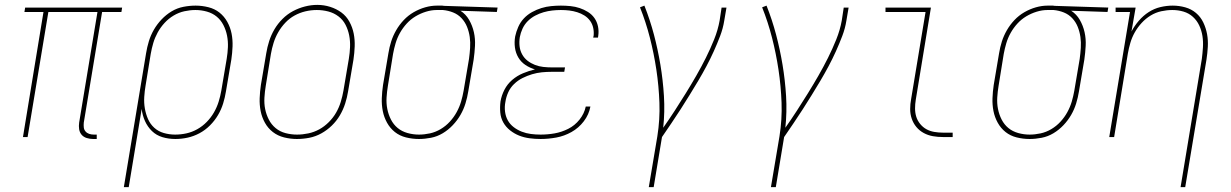

<svg xmlns="http://www.w3.org/2000/svg" viewBox="-20 -561 5040 786"><path d="M361 8Q348 8 335 4Q322 0 314 -9.5Q306 -19 304 -32Q302 -45 304 -59L379 -512H178L93 0H74L158 -512H80L83 -530H480L477 -512H398L323 -59Q322 -49 323 -39.5Q324 -30 330 -23Q336 -16 345 -13Q354 -10 364 -10H376V8Z M487 205 578 -343Q582 -368 589.5 -392.5Q597 -417 610 -439.5Q623 -462 641.5 -481.5Q660 -501 682.5 -514.5Q705 -528 730.5 -533Q756 -538 781 -538Q807 -538 833 -531.5Q859 -525 878.5 -509.5Q898 -494 910.5 -471.5Q923 -449 928 -423.5Q933 -398 932 -371Q931 -344 927 -317L905 -187Q901 -162 893.5 -137.5Q886 -113 872.5 -90Q859 -67 839.5 -47.5Q820 -28 796.5 -15.5Q773 -3 748 2.5Q723 8 698 8Q670 8 645 0.5Q620 -7 602 -24.5Q584 -42 573.5 -65.5Q563 -89 560 -115L507 205ZM697 -10Q720 -10 743 -15Q766 -20 787.5 -32Q809 -44 826.5 -62Q844 -80 856 -101Q868 -122 875 -144.5Q882 -167 886 -190L908 -320Q912 -344 913 -368Q914 -392 909.5 -415Q905 -438 894.5 -458.5Q884 -479 867 -493Q850 -507 827 -513.5Q804 -520 780 -520Q758 -520 735 -515Q712 -510 691 -497.5Q670 -485 653.5 -467Q637 -449 625.5 -428Q614 -407 607.5 -385Q601 -363 597 -340L576 -211Q572 -188 570.5 -164Q569 -140 573 -117Q577 -94 586 -73.5Q595 -53 611.5 -38Q628 -23 650.5 -16.5Q673 -10 697 -10Z M1195 8Q1169 8 1143 1.5Q1117 -5 1097 -20.5Q1077 -36 1064.5 -58.5Q1052 -81 1047 -106.5Q1042 -132 1043 -159Q1044 -186 1048 -213L1070 -343Q1074 -368 1082 -393Q1090 -418 1103.5 -441Q1117 -464 1136.5 -483.5Q1156 -503 1179.5 -515.5Q1203 -528 1228.5 -534.5Q1254 -541 1279 -541Q1306 -541 1331.5 -533Q1357 -525 1377.5 -510Q1398 -495 1410.5 -472Q1423 -449 1428 -423.5Q1433 -398 1432 -371Q1431 -344 1427 -317L1405 -187Q1401 -162 1393 -137Q1385 -112 1371.5 -89Q1358 -66 1338.5 -47Q1319 -28 1295.5 -15Q1272 -2 1246.5 3Q1221 8 1195 8ZM1196 -10Q1219 -10 1242.5 -15Q1266 -20 1287 -31.5Q1308 -43 1326 -61Q1344 -79 1356 -100Q1368 -121 1375 -144Q1382 -167 1386 -190L1408 -320Q1412 -344 1413 -368.5Q1414 -393 1409.5 -416Q1405 -439 1394.5 -459.5Q1384 -480 1365.5 -494Q1347 -508 1324 -514Q1301 -520 1277 -520Q1253 -520 1230 -514.5Q1207 -509 1186 -497.5Q1165 -486 1148 -468Q1131 -450 1119 -429Q1107 -408 1100 -385.5Q1093 -363 1089 -340L1068 -210Q1064 -186 1062.5 -161.5Q1061 -137 1065.5 -114.5Q1070 -92 1080.5 -71.5Q1091 -51 1108.5 -36.5Q1126 -22 1149 -16Q1172 -10 1196 -10Z M1695 8Q1668 8 1642 1.5Q1616 -5 1596.5 -20.5Q1577 -36 1564.5 -58.5Q1552 -81 1547 -106.5Q1542 -132 1543 -159Q1544 -186 1548 -213L1570 -343Q1574 -368 1581.5 -391.5Q1589 -415 1602 -437.5Q1615 -460 1633 -479Q1651 -498 1673.5 -511Q1696 -524 1720.5 -531Q1745 -538 1769 -538Q1773 -538 1776 -538Q1779 -538 1783 -538Q1787 -538 1790.5 -538Q1794 -538 1798 -537L2017 -530L2014 -512L1865 -517Q1887 -503 1900.5 -479.5Q1914 -456 1920 -429Q1926 -402 1924.5 -373.5Q1923 -345 1919 -317L1897 -187Q1893 -162 1885.5 -137.5Q1878 -113 1865 -90.5Q1852 -68 1833.5 -48.5Q1815 -29 1792.5 -15.5Q1770 -2 1744.5 3Q1719 8 1695 8ZM1695 -10Q1717 -10 1740 -15Q1763 -20 1784 -32.5Q1805 -45 1821.5 -63Q1838 -81 1849.5 -102Q1861 -123 1867.5 -145Q1874 -167 1878 -190L1900 -320Q1903 -342 1904.5 -365Q1906 -388 1903 -409.5Q1900 -431 1892 -451Q1884 -471 1869.5 -486.5Q1855 -502 1835 -510Q1815 -518 1793 -520H1780Q1777 -520 1774 -520Q1771 -520 1768 -520Q1746 -520 1723.5 -513Q1701 -506 1681 -494Q1661 -482 1645 -464.5Q1629 -447 1617.5 -426.5Q1606 -406 1599.5 -384Q1593 -362 1589 -340L1568 -210Q1564 -186 1562.5 -162Q1561 -138 1565.5 -115Q1570 -92 1580.5 -71.5Q1591 -51 1608 -37Q1625 -23 1648 -16.5Q1671 -10 1695 -10Z M2193 8Q2170 8 2147.5 5Q2125 2 2105 -6Q2085 -14 2068 -27.5Q2051 -41 2040.5 -59.5Q2030 -78 2028 -100.5Q2026 -123 2029 -146Q2033 -170 2045 -193.5Q2057 -217 2077 -234Q2097 -251 2121 -261Q2145 -271 2170 -277Q2149 -283 2131 -295Q2113 -307 2102 -325.5Q2091 -344 2088 -366.5Q2085 -389 2089 -412Q2093 -431 2101.5 -450.5Q2110 -470 2124.5 -485.5Q2139 -501 2158 -511.5Q2177 -522 2196.5 -528Q2216 -534 2236.5 -536Q2257 -538 2276 -538Q2296 -538 2315.5 -536Q2335 -534 2353 -528Q2371 -522 2387 -512Q2403 -502 2413.5 -487Q2424 -472 2428 -453Q2432 -434 2429 -414Q2429 -412 2428.5 -410.5Q2428 -409 2428 -407H2408Q2409 -408 2409 -410Q2409 -412 2410 -413Q2412 -430 2408.5 -446.5Q2405 -463 2395.5 -476Q2386 -489 2372.5 -497.5Q2359 -506 2343 -511Q2327 -516 2310.5 -518Q2294 -520 2276 -520Q2259 -520 2241 -518Q2223 -516 2205.5 -511Q2188 -506 2171 -497Q2154 -488 2140.5 -474.5Q2127 -461 2119 -443.5Q2111 -426 2108 -409Q2105 -390 2107 -372Q2109 -354 2117.5 -338.5Q2126 -323 2139.5 -312.5Q2153 -302 2169.5 -295.5Q2186 -289 2204 -287Q2222 -285 2241 -285H2293L2290 -267H2238Q2218 -267 2198 -265Q2178 -263 2158 -257Q2138 -251 2119 -241.5Q2100 -232 2084.5 -217Q2069 -202 2060.5 -183Q2052 -164 2049 -144Q2045 -124 2047.5 -104Q2050 -84 2059 -68Q2068 -52 2083 -40.5Q2098 -29 2116 -22Q2134 -15 2153.5 -12.5Q2173 -10 2193 -10Q2222 -10 2250.5 -15Q2279 -20 2306 -33.5Q2333 -47 2352.5 -71.5Q2372 -96 2378 -125H2397Q2391 -92 2370 -64.5Q2349 -37 2319.5 -20.5Q2290 -4 2257.5 2Q2225 8 2193 8Z M2636 205 2671 -3Q2682 -72 2679.5 -140.5Q2677 -209 2667 -275.5Q2657 -342 2640.5 -406.5Q2624 -471 2600 -531L2618 -538Q2641 -480 2657 -419.5Q2673 -359 2683.5 -296Q2694 -233 2698 -168Q2702 -103 2695 -38Q2719 -72 2742 -107.5Q2765 -143 2787 -178.5Q2809 -214 2830 -250.5Q2851 -287 2869.5 -324Q2888 -361 2903.5 -399.5Q2919 -438 2926 -477L2934 -530H2954L2945 -477Q2940 -445 2928 -413.5Q2916 -382 2902 -351Q2888 -320 2872 -290Q2856 -260 2838.5 -230.5Q2821 -201 2803 -172Q2785 -143 2766.5 -114Q2748 -85 2728.5 -56.5Q2709 -28 2690 0L2656 205Z M3136 205 3171 -3Q3182 -72 3179.5 -140.5Q3177 -209 3167 -275.5Q3157 -342 3140.5 -406.5Q3124 -471 3100 -531L3118 -538Q3141 -480 3157 -419.5Q3173 -359 3183.5 -296Q3194 -233 3198 -168Q3202 -103 3195 -38Q3219 -72 3242 -107.5Q3265 -143 3287 -178.5Q3309 -214 3330 -250.5Q3351 -287 3369.5 -324Q3388 -361 3403.5 -399.5Q3419 -438 3426 -477L3434 -530H3454L3445 -477Q3440 -445 3428 -413.5Q3416 -382 3402 -351Q3388 -320 3372 -290Q3356 -260 3338.5 -230.5Q3321 -201 3303 -172Q3285 -143 3266.5 -114Q3248 -85 3228.5 -56.5Q3209 -28 3190 0L3156 205Z M3840 0Q3819 0 3799 -3.5Q3779 -7 3761.5 -16.5Q3744 -26 3731.5 -41Q3719 -56 3712.5 -75Q3706 -94 3706 -114.5Q3706 -135 3710 -156L3769 -512H3605V-530H3791L3729 -153Q3726 -135 3726 -117Q3726 -99 3731 -83Q3736 -67 3747 -53.5Q3758 -40 3772.5 -32Q3787 -24 3804.5 -21Q3822 -18 3840 -18H3880V0Z M4195 8Q4168 8 4142 1.5Q4116 -5 4096.5 -20.5Q4077 -36 4064.5 -58.5Q4052 -81 4047 -106.5Q4042 -132 4043 -159Q4044 -186 4048 -213L4070 -343Q4074 -368 4081.5 -391.5Q4089 -415 4102 -437.5Q4115 -460 4133 -479Q4151 -498 4173.5 -511Q4196 -524 4220.5 -531Q4245 -538 4269 -538Q4273 -538 4276 -538Q4279 -538 4283 -538Q4287 -538 4290.5 -538Q4294 -538 4298 -537L4517 -530L4514 -512L4365 -517Q4387 -503 4400.5 -479.5Q4414 -456 4420 -429Q4426 -402 4424.5 -373.5Q4423 -345 4419 -317L4397 -187Q4393 -162 4385.5 -137.5Q4378 -113 4365 -90.5Q4352 -68 4333.5 -48.5Q4315 -29 4292.5 -15.5Q4270 -2 4244.5 3Q4219 8 4195 8ZM4195 -10Q4217 -10 4240 -15Q4263 -20 4284 -32.5Q4305 -45 4321.5 -63Q4338 -81 4349.5 -102Q4361 -123 4367.5 -145Q4374 -167 4378 -190L4400 -320Q4403 -342 4404.5 -365Q4406 -388 4403 -409.5Q4400 -431 4392 -451Q4384 -471 4369.5 -486.5Q4355 -502 4335 -510Q4315 -518 4293 -520H4280Q4277 -520 4274 -520Q4271 -520 4268 -520Q4246 -520 4223.5 -513Q4201 -506 4181 -494Q4161 -482 4145 -464.5Q4129 -447 4117.5 -426.5Q4106 -406 4099.5 -384Q4093 -362 4089 -340L4068 -210Q4064 -186 4062.5 -162Q4061 -138 4065.5 -115Q4070 -92 4080.5 -71.5Q4091 -51 4108 -37Q4125 -23 4148 -16.5Q4171 -10 4195 -10Z M4813 205 4900 -320Q4903 -343 4904.5 -367Q4906 -391 4902.5 -413.5Q4899 -436 4889.5 -456.5Q4880 -477 4863.5 -492Q4847 -507 4825 -513.5Q4803 -520 4779 -520Q4757 -520 4734 -515Q4711 -510 4690.5 -497.5Q4670 -485 4653.5 -467Q4637 -449 4625.5 -428.5Q4614 -408 4607.5 -386Q4601 -364 4597 -341L4541 0H4521L4606 -512H4547V-530H4629L4612 -432Q4624 -455 4642 -476Q4660 -497 4682.5 -511.5Q4705 -526 4730.5 -532Q4756 -538 4781 -538Q4807 -538 4832 -531Q4857 -524 4876 -508Q4895 -492 4906 -469Q4917 -446 4921.5 -421Q4926 -396 4924.5 -369.5Q4923 -343 4919 -317L4832 205Z"/></svg>

Font: Iosevka Curly Slab ThObl
Style: Regular
Weight: 100
Italic angle: -9°
Monospace: yes
Designer: Belleve Invis
Foundry: Belleve Invis
Version: Version 11.0.0; ttfautohint (v1.8.3)